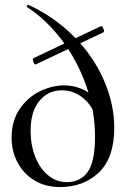

<svg xmlns="http://www.w3.org/2000/svg" viewBox="-20 -745 510 778"><path d="M230 -379Q175 -379 139.5 -336Q104 -293 104 -215Q104 -158 122.5 -110.5Q141 -63 174.5 -35Q208 -7 251 -7Q306 -7 335.5 -48.5Q365 -90 365 -191Q365 -299 328 -401.5Q291 -504 228.5 -585.5Q166 -667 90 -716Q88 -718 88 -719Q88 -721 90.5 -723.5Q93 -726 96 -725Q200 -677 279 -597.5Q358 -518 400.5 -421Q443 -324 443 -227Q443 -106 381 -46.5Q319 13 223 13Q164 13 119.5 -14Q75 -41 51 -87Q27 -133 27 -186Q27 -255 59.5 -303Q92 -351 141.5 -375Q191 -399 240 -399Q276 -399 309 -385.5Q342 -372 367 -347L378 -241Q363 -306 323 -342.5Q283 -379 230 -379ZM115 -509 389 -639H390Q395 -639 399.5 -627.5Q404 -616 399 -614L125 -484Q120 -482 115.5 -494Q111 -506 115 -509Z"/></svg>

Font: Cormorant Garamond Medium
Style: Regular
Weight: 500
Designer: Christian Thalmann (Catharsis Fonts)
Foundry: Catharsis Fonts
Version: Version 4.000